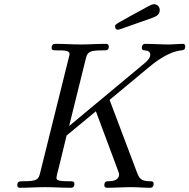

<svg xmlns="http://www.w3.org/2000/svg" viewBox="-20 -891 899 911"><path d="M526 -765C526 -761 528 -750 539 -750C546 -750 557 -755 702 -806C718 -812 738 -820 738 -843C738 -857 728 -871 711 -871C700 -871 692 -865 683 -861C523 -773 526 -777 526 -765ZM62 -12C62 0 73 0 76 0C114 0 155 -3 194 -3C234 -3 275 0 314 0C321 0 333 0 333 -18C333 -31 326 -31 306 -31C248 -31 248 -39 248 -48C248 -54 256 -86 261 -104L296 -248L435 -363L539 -84C545 -69 545 -67 545 -64C545 -32 507 -31 494 -31C487 -31 475 -31 475 -13C475 -2 482 0 489 0C525 0 564 -3 601 -3C631 -3 663 0 692 0C701 0 709 -4 709 -19C709 -31 700 -31 691 -31C655 -32 643 -39 631 -70L500 -417L684 -570C707 -589 775 -646 841 -652C849 -653 859 -654 859 -671C859 -678 855 -683 848 -683C827 -683 802 -680 779 -680C744 -680 706 -683 672 -683C666 -683 653 -683 653 -664C653 -653 662 -652 667 -652C681 -651 693 -646 693 -632C693 -614 676 -599 660 -586L308 -293L387 -612C395 -644 403 -652 466 -652C487 -652 496 -652 496 -670C496 -681 489 -683 482 -683C444 -683 403 -680 364 -680C324 -680 283 -683 244 -683C238 -683 225 -683 225 -664C225 -652 233 -652 252 -652C283 -652 310 -652 310 -635C310 -632 310 -630 306 -616L171 -73C163 -39 157 -31 89 -31C73 -31 62 -31 62 -12Z"/></svg>

Font: CMU Serif
Style: Italic
Weight: 500
Italic angle: -14.04°
Version: Version 0.7.0